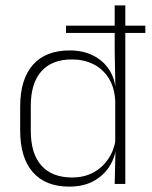

<svg xmlns="http://www.w3.org/2000/svg" viewBox="-20 -684 564 714"><path d="M225.5 -561.5V-588.5H520.5V-561.5ZM237.5 10Q149 10 102 -43.8Q55 -97.5 55 -199V-287.5Q55 -389 102.2 -442.8Q149.5 -496.5 239.5 -496.5Q288 -496.5 325.8 -477.8Q363.5 -459 385.8 -425.2Q408 -391.5 410.5 -345.5H423.5L408.5 -309.5Q405.5 -360.5 383.5 -394.5Q361.5 -428.5 326.2 -445.8Q291 -463 247.5 -463Q173.5 -463 134 -419Q94.5 -375 94.5 -290V-197.5Q94.5 -112.5 134 -68.2Q173.5 -24 248.5 -24Q292 -24 325.8 -41.8Q359.5 -59.5 381.5 -91.2Q403.5 -123 410 -164.5L423 -132.5H411.5Q406 -93 384 -60.8Q362 -28.5 325.2 -9.2Q288.5 10 237.5 10ZM406.5 0 409.5 -126.5 408.5 -140V-347L409 -359L406.5 -497.5V-664H446V0Z"/></svg>

Font: Anek Latin ExtraLight
Style: Regular
Weight: 250
Designer: Yesha Goshar
Foundry: Ek Type
Version: Version 1.003